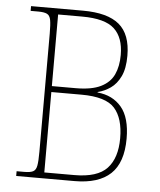

<svg xmlns="http://www.w3.org/2000/svg" viewBox="-52 -759 671 804"><g transform="rotate(5 284.0 -357.0)"><path d="M46 0V-20H78Q103 -20 115 -26Q127 -32 130.5 -51Q134 -70 134 -109V-606Q134 -645 130.5 -663.5Q127 -682 115 -688Q103 -694 78 -694H46V-714H264Q368 -714 417 -673Q466 -632 466 -542Q466 -488 450 -455Q434 -422 409 -404.5Q384 -387 355 -380V-378Q419 -372 456 -328Q493 -284 493 -196Q493 -95 442.5 -47.5Q392 0 291 0ZM262 -388Q329 -388 367.5 -407Q406 -426 422 -460.5Q438 -495 438 -543Q438 -616 398.5 -652.5Q359 -689 263 -689H162V-388ZM288 -25Q385 -25 425.5 -68.5Q466 -112 466 -195Q466 -279 428.5 -321Q391 -363 289 -363H162V-25Z"/></g></svg>

Font: Noto Serif Hebrew SemiCondensed Thin
Style: Regular
Weight: 100
Width: 4
Designer: Monotype Design Team
Foundry: Monotype Imaging Inc.
Version: Version 2.004; ttfautohint (v1.8.4.7-5d5b)